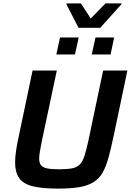

<svg xmlns="http://www.w3.org/2000/svg" viewBox="-20 -1104 771 1132"><path d="M322 8Q227 8 172 -6Q117 -20 93 -54Q69 -88 69 -147Q69 -177 75 -217.5Q81 -258 92 -307L172 -688H315L227 -274Q220 -238 215.5 -212.5Q211 -187 211 -169Q211 -143 222 -129.5Q233 -116 259 -111Q285 -106 329 -106Q378 -106 406.5 -112Q435 -118 451.5 -135.5Q468 -153 478.5 -186.5Q489 -220 501 -274L588 -688H731L651 -307Q635 -231 620 -176Q605 -121 584.5 -85.5Q564 -50 530.5 -29.5Q497 -9 447 -0.5Q397 8 322 8ZM521 -783 543 -883H653L632 -783ZM312 -783 334 -883H444L422 -783ZM443 -940 372 -1078 373 -1084H457L515 -995L602 -1084H697L695 -1078L571 -940Z"/></svg>

Font: Saira Thin SemiBold
Style: Italic
Weight: 600
Italic angle: -12°
Version: Version 1.101